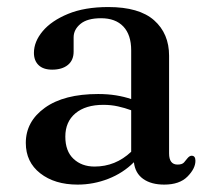

<svg xmlns="http://www.w3.org/2000/svg" viewBox="-20 -500 584 532"><path d="M51.5 -104Q51.5 -163.5 104.5 -201.5Q157.5 -239.5 252 -239.5Q278.5 -239.5 301.5 -235.8Q324.5 -232 343.5 -225.5V-360.5Q343.5 -403.5 321.8 -426.5Q300 -449.5 260 -449.5Q222 -449.5 203 -433.8Q184 -418 184 -396.5V-357Q184 -333 168 -320Q152 -307 124.5 -307Q100 -307 87 -319.5Q74 -332 74 -353.5Q74 -384.5 98.2 -413.5Q122.5 -442.5 168.5 -461.5Q214.5 -480.5 280 -480.5Q365.5 -480.5 407 -443.8Q448.5 -407 448.5 -345.5V-75Q448.5 -44 472 -44Q484.5 -44 489.8 -49.8Q495 -55.5 499 -61Q505 -68.5 511 -68.5Q521.5 -68.5 521.5 -54.5Q521.5 -33 499.5 -10.8Q477.5 11.5 435 11.5Q399 11.5 376.8 -4.2Q354.5 -20 351 -50.5Q321 -20.5 280 -4.5Q239 11.5 195 11.5Q131.5 11.5 91.5 -19.8Q51.5 -51 51.5 -104ZM161 -121.5Q161 -81 183.8 -59.8Q206.5 -38.5 242 -38.5Q300 -38.5 343.5 -79.5V-194.5Q326 -201 307 -205.2Q288 -209.5 266.5 -209.5Q217 -209.5 189 -186Q161 -162.5 161 -121.5Z"/></svg>

Font: Fraunces 9pt
Style: Regular
Weight: 400
Version: Version 1.000;[b76b70a41]